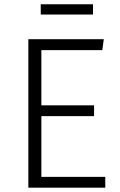

<svg xmlns="http://www.w3.org/2000/svg" viewBox="-20 -866 552 886"><path d="M170.9 -634.8V-379.9H414.1V-330.1H170.9V-49.8H465.8V0H110.8V-685.1H459L452.1 -634.8ZM168 -798.8V-846.2H409.2V-798.8Z"/></svg>

Font: FiraSans-Light
Style: Regular
Weight: 300
Designer: Carrois Corporate & Edenspiekermann AG
Foundry: Carrois Corporate GbR & Edenspiekermann AG
Version: Version 3.106;PS 003.106;hotconv 1.0.70;makeotf.lib2.5.58329